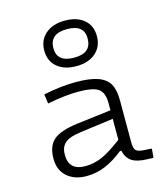

<svg xmlns="http://www.w3.org/2000/svg" viewBox="-115 -868 844 963"><g transform="rotate(-15 307.0 -386.0)"><path d="M309.1 -541Q246.6 -541 209.7 -572.3Q172.9 -603.5 172.9 -658.2Q172.9 -711.9 210.4 -744.4Q248 -776.9 311 -776.9Q373.5 -776.9 410.2 -745.8Q446.8 -714.8 446.8 -660.2Q446.8 -606 409.4 -573.5Q372.1 -541 309.1 -541ZM310.1 -585Q398.9 -585 398.9 -661.1Q398.9 -732.9 310.1 -732.9Q220.2 -732.9 220.2 -657.2Q220.2 -585 310.1 -585ZM475.1 -102.1Q475.1 -71.3 484.4 -60.1Q493.7 -48.8 522 -46.9L566.9 -43.9L563 2.9L530.8 2Q478 0.5 451.7 -16.8Q425.3 -34.2 416 -73.2H409.2Q359.9 -33.7 313.5 -14.4Q267.1 4.9 215.8 4.9Q153.8 4.9 115.5 -28.8Q77.1 -62.5 77.1 -122.1Q77.1 -187.5 113 -218.8Q148.9 -250 237.8 -261.2L416 -283.2V-321.8Q416 -374.5 388.2 -394.8Q360.4 -415 282.2 -415Q216.3 -415 123 -397L116.2 -445.8Q207 -464.8 284.2 -464.8Q357.9 -464.8 399.7 -449.5Q441.4 -434.1 458.3 -403.1Q475.1 -372.1 475.1 -318.8ZM223.1 -44.9Q267.6 -44.9 309.8 -63.2Q352.1 -81.5 416 -129.9V-238.8L244.1 -215.8Q210.9 -211.4 189.2 -203.4Q167.5 -195.3 156.5 -183.1Q145.5 -170.9 141.4 -157.7Q137.2 -144.5 137.2 -126Q137.2 -44.9 223.1 -44.9Z"/></g></svg>

Font: IntelOne Mono Light
Style: Regular
Weight: 300
Designer: Fred Shallcrass
Foundry: Frere-Jones Type LLC
Version: Version 1.200;hotconv 1.1.0;makeotfexe 2.6.0;FJTRelease1.2